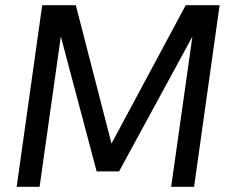

<svg xmlns="http://www.w3.org/2000/svg" viewBox="-20 -717 879 737"><path d="M44 0H132L213.5 -577L351 -59H437L718.5 -576.5L637 0H725L823 -697H693L408 -166L271 -697H142Z"/></svg>

Font: HK Grotesk
Style: Italic
Weight: 400
Italic angle: -16°
Designer: Alfredo Marco Pradil
Foundry: Hanken Design Co.
Version: Version 3.001;FEAKit 1.0